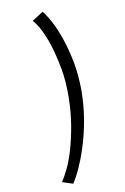

<svg xmlns="http://www.w3.org/2000/svg" viewBox="-213 -750 652 1003"><g transform="rotate(-20 113.0 -248.5)"><path d="M9.5 201.5 -43 173.5Q-25.5 156 0.5 120.5Q26.5 85 52.5 33Q78.5 -19 102.8 -86.8Q127 -154.5 142 -234Q157 -313.5 157 -381Q156 -462 148 -520Q133 -621 101.5 -670.5L166.5 -697.5Q201 -632 217.5 -534.5Q228.5 -462.5 229.5 -388Q229.5 -318.5 216 -240Q189.5 -94.5 116 45Q64.5 142.5 9.5 201.5Z"/></g></svg>

Font: Lucymar Sans
Style: Italic
Weight: 400
Italic angle: -10°
Foundry: The League of Moveable Type (original font) / Main changes by Cristiano Sobral with portions from Mirco Monsees
Version: Version 2.00;August 30, 2020;FontCreator 13.0.0.2681 64-bit